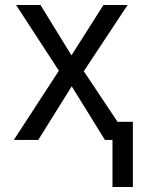

<svg xmlns="http://www.w3.org/2000/svg" viewBox="-20 -556 570 763"><path d="M35 0H132L265 -213L397 0H427V187H508V-72H447L313 -273L487 -536H391L264 -336L141 -536H44L214 -275Z"/></svg>

Font: Noto Sans Mono Condensed
Style: Regular
Weight: 400
Width: 3
Designer: Monotype Design Team
Foundry: Monotype Imaging Inc.
Version: Version 2.014